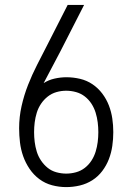

<svg xmlns="http://www.w3.org/2000/svg" viewBox="-20 -755 540 783"><path d="M250 8Q221 8 192.5 0.5Q164 -7 140.5 -24.5Q117 -42 100.5 -66.5Q84 -91 74.5 -118Q65 -145 61.5 -174Q58 -203 58 -232Q58 -278 68 -322.5Q78 -367 94.5 -409Q111 -451 131.5 -491Q152 -531 173 -572L256 -735H323L227 -547Q210 -514 192.5 -481.5Q175 -449 158 -416Q178 -429 202.5 -434.5Q227 -440 251 -440Q279 -440 306.5 -433.5Q334 -427 357 -411.5Q380 -396 397 -373.5Q414 -351 424 -325Q434 -299 438 -271.5Q442 -244 442 -216Q442 -188 438 -160Q434 -132 424 -106Q414 -80 397 -57.5Q380 -35 356.5 -20Q333 -5 305.5 1.5Q278 8 250 8ZM250 -47Q270 -47 290 -52.5Q310 -58 326 -70.5Q342 -83 353 -100Q364 -117 370 -136.5Q376 -156 378.5 -176Q381 -196 381 -216Q381 -236 378.5 -256Q376 -276 370 -295.5Q364 -315 353 -332Q342 -349 326 -361.5Q310 -374 290 -379.5Q270 -385 250 -385Q230 -385 210.5 -379.5Q191 -374 175 -361.5Q159 -349 147.5 -332Q136 -315 130 -295.5Q124 -276 121.5 -256Q119 -236 119 -216Q119 -196 121.5 -176Q124 -156 130 -136.5Q136 -117 147.5 -100Q159 -83 174.5 -70.5Q190 -58 210 -52.5Q230 -47 250 -47Z"/></svg>

Font: Iosevka Custom Light
Style: Regular
Weight: 300
Monospace: yes
Designer: Belleve Invis
Foundry: Belleve Invis
Version: Version 27.3.5